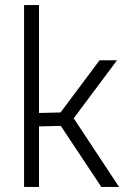

<svg xmlns="http://www.w3.org/2000/svg" viewBox="-20 -738 510 758"><path d="M134 -239 220 -241 380 0H450L271 -271L442 -500H373L219 -294L134 -292V-718H75V0H134Z"/></svg>

Font: RazerF5 Light
Style: Regular
Weight: 300
Foundry: Razer Inc.
Version: Version 2